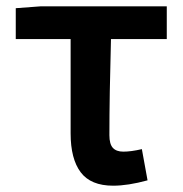

<svg xmlns="http://www.w3.org/2000/svg" viewBox="-20 -575 579 609"><path d="M204 -152V-451H30V-549L110 -555H509V-451H332Q327 -269 327 -146Q327 -118 338 -106Q349 -94 371 -94Q396 -94 430 -102L448 -3Q386 14 339 14Q268 14 236 -28.5Q204 -71 204 -152Z"/></svg>

Font: Merged Yaku Han JP SemiBold
Style: Regular
Weight: 600
Designer: Ryoko NISHIZUKA 西塚涼子 (kana, bopomofo & ideographs); Paul D. Hunt (Latin, Greek & Cyrillic); Sandoll Communications 산돌커뮤니
Foundry: Adobe
Version: Version 2.004